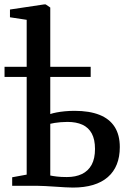

<svg xmlns="http://www.w3.org/2000/svg" viewBox="-40 -839 584 867"><path d="M289 8Q276 8 255 6.8Q234 5.5 210.2 4Q186.5 2.5 164.8 1.2Q143 0 128.5 0H15V-38.5L80.5 -50.5V-749.5L5 -761V-796L158.5 -819H166.5L187 -805V-324Q198.5 -328 215.2 -331.2Q232 -334.5 253 -336.5Q274 -338.5 297 -338.5Q363.5 -338.5 409 -320.5Q454.5 -302.5 477.8 -266Q501 -229.5 501 -175Q501 -86.5 446.8 -39.2Q392.5 8 289 8ZM262 -39.5Q301.5 -39.5 330 -53.2Q358.5 -67 373.8 -95Q389 -123 389 -166.5Q389 -209 374.5 -236Q360 -263 332.2 -275.8Q304.5 -288.5 264.5 -288.5Q249 -288.5 234 -287.2Q219 -286 207 -284Q195 -282 187 -280V-46.5Q198.5 -44 216.8 -41.8Q235 -39.5 262 -39.5ZM-19.5 -491.5V-537.5H369.5V-491.5Z"/></svg>

Font: Merriweather 60pt Medium
Style: Regular
Weight: 500
Version: Version 2.100